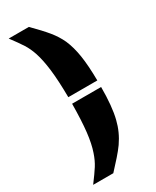

<svg xmlns="http://www.w3.org/2000/svg" viewBox="-226 -804 825 1015"><g transform="rotate(-30 187.0 -296.5)"><path d="M107 -598Q94 -637 75.5 -666Q57 -695 21 -743H144Q197 -690 227 -653.5Q257 -617 276 -576Q296 -530 305.5 -469.5Q315 -409 316 -317H139Q138 -419 130 -485.5Q122 -552 107 -598ZM107 5Q123 -41 130.5 -107.5Q138 -174 139 -277H316Q316 -159 298 -87Q282 -21 243 35Q226 59 199.5 89Q173 119 144 150H21Q57 102 75.5 73Q94 44 107 5Z"/></g></svg>

Font: Saira Stencil
Style: Regular
Weight: 400
Designer: Hector Gatti with collaboration of the Omnibus-Type team
Foundry: Omnibus-Type
Version: Version 1.003